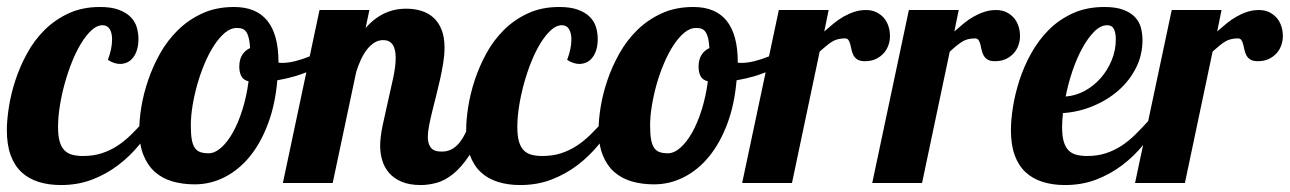

<svg xmlns="http://www.w3.org/2000/svg" viewBox="-33 -529 3728 555"><path d="M418 -179.2Q397 -144 369.9 -110.8Q342.8 -77.6 308.8 -51.8Q274.9 -25.9 233.6 -10Q192.4 5.9 143.1 5.9Q107.4 5.9 78.6 -3.2Q49.8 -12.2 29.3 -31.2Q8.8 -50.3 -2.2 -80.3Q-13.2 -110.4 -13.2 -152.8Q-13.2 -181.6 -7.3 -219.5Q-1.5 -257.3 11.5 -296.9Q24.4 -336.4 45.2 -374.5Q65.9 -412.6 95.9 -442.4Q126 -472.2 165.5 -490.5Q205.1 -508.8 255.9 -508.8Q289.1 -508.8 310.5 -500.7Q332 -492.7 344.7 -479.7Q357.4 -466.8 362.3 -450.2Q367.2 -433.6 367.2 -417Q367.2 -398.4 363 -385Q358.9 -371.6 351.6 -362.3Q344.2 -353 334.5 -348.6Q324.7 -344.2 314 -344.2Q296.9 -344.2 278.8 -356Q291 -388.2 291 -415Q291 -433.6 284.2 -444.8Q277.3 -456.1 263.2 -456.1Q247.6 -456.1 231.9 -441.9Q216.3 -427.7 201.9 -404.3Q187.5 -380.9 175.3 -350.6Q163.1 -320.3 154.1 -287.6Q145 -254.9 139.9 -222.4Q134.8 -189.9 134.8 -162.1Q134.8 -136.7 139.4 -120.4Q144 -104 153.1 -94.7Q162.1 -85.4 175.5 -81.8Q189 -78.1 207 -78.1Q236.8 -78.1 261 -85.9Q285.2 -93.8 306.2 -107.4Q327.1 -121.1 345.9 -139.6Q364.7 -158.2 383.8 -179.2Z M945.8 -379.9Q916.5 -349.1 870.1 -327.6Q823.7 -306.2 768.6 -296.9Q762.7 -227.5 741.9 -171.9Q721.2 -116.2 689.5 -77.1Q657.7 -38.1 616.7 -17.1Q575.7 3.9 529.8 3.9Q495.1 3.9 465.6 -4.6Q436 -13.2 414.8 -32Q393.6 -50.8 381.6 -80.8Q369.6 -110.8 369.6 -153.8Q369.6 -183.1 375.7 -220.5Q381.8 -257.8 395.3 -297.4Q408.7 -336.9 429.9 -374.8Q451.2 -412.6 481.7 -442.4Q512.2 -472.2 552.2 -490.5Q592.3 -508.8 643.6 -508.8Q772 -508.8 772 -349.1V-348.1Q774.4 -347.2 776.6 -347.2Q778.8 -347.2 782.7 -347.2Q800.3 -347.2 820.6 -352.3Q840.8 -357.4 861.3 -365.7Q881.8 -374 901.4 -385Q920.9 -396 937 -407.2ZM685.5 -293.9Q669.9 -297.9 664.3 -309.3Q658.7 -320.8 658.7 -335.9Q658.7 -356.9 667.2 -370.4Q675.8 -383.8 689.9 -390.1Q689 -406.2 686.5 -417.2Q684.1 -428.2 679.7 -435.3Q675.3 -442.4 668.7 -445.3Q662.1 -448.2 651.9 -448.2Q633.8 -448.2 617.2 -434.3Q600.6 -420.4 585.7 -397.5Q570.8 -374.5 558.3 -345Q545.9 -315.4 537.1 -284.2Q528.3 -252.9 523.4 -222.4Q518.6 -191.9 518.6 -167Q518.6 -142.1 521.2 -126.5Q523.9 -110.8 530 -101.8Q536.1 -92.8 545.9 -89.4Q555.7 -85.9 569.8 -85.9Q587.9 -85.9 606.2 -102.1Q624.5 -118.2 640.1 -146Q655.8 -173.8 667.7 -211.9Q679.7 -250 685.5 -293.9Z M1369.6 -179.2Q1348.6 -117.7 1324.5 -81.1Q1300.3 -44.4 1275.6 -25.1Q1251 -5.9 1227.3 0Q1203.6 5.9 1183.6 5.9Q1150.4 5.9 1127.9 -3.7Q1105.5 -13.2 1091.8 -29.1Q1078.1 -44.9 1072 -65.2Q1065.9 -85.4 1065.9 -106.9Q1065.9 -132.3 1073 -166.3Q1080.1 -200.2 1088.4 -235.8Q1096.7 -271.5 1103.8 -304.7Q1110.8 -337.9 1110.8 -361.8Q1110.8 -413.1 1074.7 -413.1Q1061 -413.1 1049.3 -405.8Q1037.6 -398.4 1027.8 -386Q1018.1 -373.5 1010.3 -356.7Q1002.4 -339.8 996.6 -320.8L928.7 0H784.7L890.6 -500H1034.7L1023.9 -448.2Q1040 -466.3 1055.9 -477.3Q1071.8 -488.3 1086.9 -494.1Q1102.1 -500 1115.5 -502Q1128.9 -503.9 1140.6 -503.9Q1164.6 -503.9 1185.1 -497.6Q1205.6 -491.2 1220.5 -477.5Q1235.4 -463.9 1243.7 -442.4Q1252 -420.9 1252 -391.1Q1252 -371.1 1248.3 -347.9Q1244.6 -324.7 1239.3 -300.5Q1233.9 -276.4 1227.8 -252.4Q1221.7 -228.5 1216.3 -206.5Q1210.9 -184.6 1207.3 -165.8Q1203.6 -147 1203.6 -132.8Q1203.6 -114.3 1212.2 -102.5Q1220.7 -90.8 1243.7 -90.8Q1259.8 -90.8 1272 -97.2Q1284.2 -103.5 1293.9 -115.2Q1303.7 -127 1311.8 -143.3Q1319.8 -159.7 1327.6 -179.2Z M1745.6 -179.2Q1724.6 -144 1697.5 -110.8Q1670.4 -77.6 1636.5 -51.8Q1602.5 -25.9 1561.3 -10Q1520 5.9 1470.7 5.9Q1435.1 5.9 1406.2 -3.2Q1377.4 -12.2 1356.9 -31.2Q1336.4 -50.3 1325.4 -80.3Q1314.5 -110.4 1314.5 -152.8Q1314.5 -181.6 1320.3 -219.5Q1326.2 -257.3 1339.1 -296.9Q1352.1 -336.4 1372.8 -374.5Q1393.6 -412.6 1423.6 -442.4Q1453.6 -472.2 1493.2 -490.5Q1532.7 -508.8 1583.5 -508.8Q1616.7 -508.8 1638.2 -500.7Q1659.7 -492.7 1672.4 -479.7Q1685.1 -466.8 1689.9 -450.2Q1694.8 -433.6 1694.8 -417Q1694.8 -398.4 1690.7 -385Q1686.5 -371.6 1679.2 -362.3Q1671.9 -353 1662.1 -348.6Q1652.3 -344.2 1641.6 -344.2Q1624.5 -344.2 1606.4 -356Q1618.7 -388.2 1618.7 -415Q1618.7 -433.6 1611.8 -444.8Q1605 -456.1 1590.8 -456.1Q1575.2 -456.1 1559.6 -441.9Q1543.9 -427.7 1529.5 -404.3Q1515.1 -380.9 1502.9 -350.6Q1490.7 -320.3 1481.7 -287.6Q1472.7 -254.9 1467.5 -222.4Q1462.4 -189.9 1462.4 -162.1Q1462.4 -136.7 1467 -120.4Q1471.7 -104 1480.7 -94.7Q1489.7 -85.4 1503.2 -81.8Q1516.6 -78.1 1534.7 -78.1Q1564.5 -78.1 1588.6 -85.9Q1612.8 -93.8 1633.8 -107.4Q1654.8 -121.1 1673.6 -139.6Q1692.4 -158.2 1711.4 -179.2Z M2273.4 -379.9Q2244.1 -349.1 2197.8 -327.6Q2151.4 -306.2 2096.2 -296.9Q2090.3 -227.5 2069.6 -171.9Q2048.8 -116.2 2017.1 -77.1Q1985.4 -38.1 1944.3 -17.1Q1903.3 3.9 1857.4 3.9Q1822.8 3.9 1793.2 -4.6Q1763.7 -13.2 1742.4 -32Q1721.2 -50.8 1709.2 -80.8Q1697.3 -110.8 1697.3 -153.8Q1697.3 -183.1 1703.4 -220.5Q1709.5 -257.8 1722.9 -297.4Q1736.3 -336.9 1757.6 -374.8Q1778.8 -412.6 1809.3 -442.4Q1839.8 -472.2 1879.9 -490.5Q1919.9 -508.8 1971.2 -508.8Q2099.6 -508.8 2099.6 -349.1V-348.1Q2102.1 -347.2 2104.2 -347.2Q2106.4 -347.2 2110.4 -347.2Q2127.9 -347.2 2148.2 -352.3Q2168.5 -357.4 2189 -365.7Q2209.5 -374 2229 -385Q2248.5 -396 2264.6 -407.2ZM2013.2 -293.9Q1997.6 -297.9 1991.9 -309.3Q1986.3 -320.8 1986.3 -335.9Q1986.3 -356.9 1994.9 -370.4Q2003.4 -383.8 2017.6 -390.1Q2016.6 -406.2 2014.2 -417.2Q2011.7 -428.2 2007.3 -435.3Q2002.9 -442.4 1996.3 -445.3Q1989.7 -448.2 1979.5 -448.2Q1961.4 -448.2 1944.8 -434.3Q1928.2 -420.4 1913.3 -397.5Q1898.4 -374.5 1886 -345Q1873.5 -315.4 1864.7 -284.2Q1856 -252.9 1851.1 -222.4Q1846.2 -191.9 1846.2 -167Q1846.2 -142.1 1848.9 -126.5Q1851.6 -110.8 1857.7 -101.8Q1863.8 -92.8 1873.5 -89.4Q1883.3 -85.9 1897.5 -85.9Q1915.5 -85.9 1933.8 -102.1Q1952.1 -118.2 1967.8 -146Q1983.4 -173.8 1995.4 -211.9Q2007.3 -250 2013.2 -293.9Z M2112.3 0 2218.3 -500H2362.3L2349.6 -438Q2362.8 -449.7 2376.5 -460.9Q2390.1 -472.2 2405 -480.7Q2419.9 -489.3 2436 -494.6Q2452.1 -500 2470.2 -500Q2487.3 -500 2500.2 -493.7Q2513.2 -487.3 2522 -477.1Q2530.8 -466.8 2535.2 -453.1Q2539.6 -439.5 2539.6 -424.8Q2539.6 -411.6 2535.2 -398.7Q2530.8 -385.7 2521.7 -375.5Q2512.7 -365.2 2499 -358.6Q2485.4 -352.1 2467.3 -352.1Q2453.1 -352.1 2445.6 -356.9Q2438 -361.8 2434.1 -369.1Q2430.2 -376.5 2428.5 -385Q2426.8 -393.6 2424.8 -400.9Q2422.9 -408.2 2419.7 -413.1Q2416.5 -418 2409.2 -418Q2386.2 -418 2370.6 -407.5Q2355 -397 2336.4 -379.9L2256.3 0Z M2488.3 0 2594.2 -500H2738.3L2725.6 -438Q2738.8 -449.7 2752.4 -460.9Q2766.1 -472.2 2781 -480.7Q2795.9 -489.3 2812 -494.6Q2828.1 -500 2846.2 -500Q2863.3 -500 2876.2 -493.7Q2889.2 -487.3 2897.9 -477.1Q2906.7 -466.8 2911.1 -453.1Q2915.5 -439.5 2915.5 -424.8Q2915.5 -411.6 2911.1 -398.7Q2906.7 -385.7 2897.7 -375.5Q2888.7 -365.2 2875 -358.6Q2861.3 -352.1 2843.3 -352.1Q2829.1 -352.1 2821.5 -356.9Q2814 -361.8 2810.1 -369.1Q2806.2 -376.5 2804.4 -385Q2802.7 -393.6 2800.8 -400.9Q2798.8 -408.2 2795.7 -413.1Q2792.5 -418 2785.2 -418Q2762.2 -418 2746.6 -407.5Q2731 -397 2712.4 -379.9L2632.3 0Z M3320.3 -179.2Q3299.3 -144 3272.2 -110.8Q3245.1 -77.6 3211.2 -51.8Q3177.2 -25.9 3136 -10Q3094.7 5.9 3045.4 5.9Q3009.8 5.9 2981 -3.2Q2952.1 -12.2 2931.6 -31.2Q2911.1 -50.3 2900.1 -80.3Q2889.2 -110.4 2889.2 -152.8Q2889.2 -181.6 2895 -219.2Q2900.9 -256.8 2913.6 -296.4Q2926.3 -335.9 2947.3 -374Q2968.3 -412.1 2998 -442.1Q3027.8 -472.2 3067.9 -490.5Q3107.9 -508.8 3159.2 -508.8Q3192.9 -508.8 3214.1 -500.7Q3235.4 -492.7 3247.8 -479.5Q3260.3 -466.3 3264.9 -449Q3269.5 -431.6 3269.5 -413.1Q3269.5 -369.6 3250.5 -332.3Q3231.4 -294.9 3199.5 -267.1Q3167.5 -239.3 3126 -222.2Q3084.5 -205.1 3039.6 -202.1Q3038.6 -190.9 3037.8 -180.9Q3037.1 -170.9 3037.1 -162.1Q3037.1 -136.7 3041.7 -120.4Q3046.4 -104 3055.4 -94.7Q3064.5 -85.4 3077.9 -81.8Q3091.3 -78.1 3109.4 -78.1Q3139.2 -78.1 3163.3 -85.9Q3187.5 -93.8 3208.5 -107.4Q3229.5 -121.1 3248.3 -139.6Q3267.1 -158.2 3286.1 -179.2ZM3047.4 -250Q3075.7 -252 3102.1 -266.1Q3128.4 -280.3 3148.4 -303Q3168.5 -325.7 3180.4 -354.7Q3192.4 -383.8 3192.4 -415Q3192.4 -433.6 3187 -444.8Q3181.6 -456.1 3167.5 -456.1Q3148.4 -456.1 3130.1 -437.7Q3111.8 -419.4 3095.7 -390.1Q3079.6 -360.8 3067.1 -324Q3054.7 -287.1 3047.4 -250Z M3248 0 3354 -500H3498L3485.4 -438Q3498.5 -449.7 3512.2 -460.9Q3525.9 -472.2 3540.8 -480.7Q3555.7 -489.3 3571.8 -494.6Q3587.9 -500 3606 -500Q3623 -500 3636 -493.7Q3648.9 -487.3 3657.7 -477.1Q3666.5 -466.8 3670.9 -453.1Q3675.3 -439.5 3675.3 -424.8Q3675.3 -411.6 3670.9 -398.7Q3666.5 -385.7 3657.5 -375.5Q3648.4 -365.2 3634.8 -358.6Q3621.1 -352.1 3603 -352.1Q3588.9 -352.1 3581.3 -356.9Q3573.7 -361.8 3569.8 -369.1Q3565.9 -376.5 3564.2 -385Q3562.5 -393.6 3560.5 -400.9Q3558.6 -408.2 3555.4 -413.1Q3552.2 -418 3544.9 -418Q3522 -418 3506.3 -407.5Q3490.7 -397 3472.2 -379.9L3392.1 0Z"/></svg>

Font: Lobster
Style: Regular
Weight: 400
Designer: Pablo Impallari
Foundry: Pablo Impallari
Version: Version 1.007; ttfautohint (v1.1) -l 8 -r 50 -G 50 -x 14 -D 